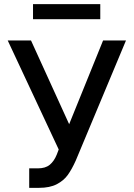

<svg xmlns="http://www.w3.org/2000/svg" viewBox="-20 -904 650 934"><path d="M122.1 -85H164.1Q201.2 -85 222.2 -102.5Q243.2 -120.1 255.9 -151.4L265.6 -176.8L17.6 -707H130.9L316.4 -299.8L481.4 -707H592.8L348.6 -123Q329.6 -80.6 309.8 -53Q290 -25.4 256.1 -7.8Q222.2 9.8 169.9 9.8H122.1ZM467.8 -810.5H140.6V-883.8H467.8Z"/></svg>

Font: Pretendard GOV Medium
Style: Regular
Weight: 500
Designer: Base glyphs from Inter by Rasmus Andersson; Hangeul glyphs from Noto Sans CJK(Source Han Sans) by Jang Soo-young and Kan
Foundry: Kil Hyung-jin
Version: Version 1.309